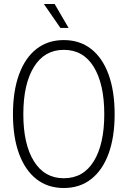

<svg xmlns="http://www.w3.org/2000/svg" viewBox="-20 -927 640 963"><path d="M300 16Q220 16 163 -28.5Q106 -73 75.5 -156Q45 -239 45 -354Q45 -470 75.5 -553.5Q106 -637 163 -681.5Q220 -726 300 -726Q380 -726 437 -681.5Q494 -637 524.5 -553.5Q555 -470 555 -354Q555 -239 524.5 -156Q494 -73 437 -28.5Q380 16 300 16ZM300 -33Q398 -33 450.5 -118.5Q503 -204 503 -354Q503 -505 450.5 -591Q398 -677 300 -677Q203 -677 150 -591Q97 -505 97 -354Q97 -204 150 -118.5Q203 -33 300 -33ZM283 -787 200 -907H254L324 -787Z"/></svg>

Font: Geist Mono ExtraLight
Style: Regular
Weight: 200
Monospace: yes
Designer: Basement.studio, Andrés Briganti, Mateo Zaragoza
Foundry: Basement.studio, Vercel, Andrés Briganti, Guido Ferreyra, Mateo Zaragoza
Version: Version 1.500; ttfautohint (v1.8.4.7-5d5b)